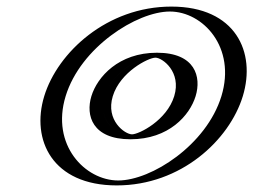

<svg xmlns="http://www.w3.org/2000/svg" viewBox="-20 -548 769 583"><path d="M297.5 -256C278.6 -194.3 316.2 -140.1 380.8 -140.1C445.4 -140.1 515.2 -194.3 534 -256C552.9 -317.8 516.6 -372.9 452 -372.9C387.4 -372.9 316.4 -317.8 297.5 -256ZM139.3 -256C94.9 -111 182.4 15 334.4 15C486.4 15 647.9 -111 692.3 -256C736.6 -401 652.4 -528 500.4 -528C348.4 -528 183.6 -401 139.3 -256ZM282.5 -256C261 -185.6 303.4 -125.1 376.2 -125.1C449.1 -125.1 527.6 -185.8 549 -256C570.5 -326.2 529.6 -387.9 456.6 -387.9C383.6 -387.9 304 -326.3 282.5 -256ZM154.3 -256C112.6 -119.6 195.2 0 339 0C482.7 0 635.5 -119.4 677.3 -256C719 -392.6 639.4 -513 495.8 -513C352.1 -513 196 -392.4 154.3 -256ZM282.5 -256C304 -326.3 383.6 -387.9 456.6 -387.9C529.6 -387.9 570.5 -326.2 549 -256C527.6 -185.8 449.1 -125.1 376.2 -125.1C303.4 -125.1 261 -185.6 282.5 -256ZM154.3 -256C196 -392.4 352.1 -513 495.8 -513C639.4 -513 719 -392.6 677.3 -256C635.5 -119.4 482.7 0 339 0C195.2 0 112.6 -119.6 154.3 -256ZM297.5 -256C316.4 -317.8 387.3 -372.9 452 -372.9C516.6 -372.9 552.9 -317.8 534 -256C515.2 -194.3 445.4 -140.1 380.8 -140.1C316.2 -140.1 278.6 -194.2 297.5 -256ZM139.3 -256C183.6 -401 348.4 -528 500.4 -528C652.4 -528 736.6 -401 692.3 -256C647.9 -111 486.4 15 334.4 15C182.4 15 94.9 -111 139.3 -256ZM257.5 -256C239.6 -197.5 260.1 -125.1 376.2 -125.1C492.5 -125.1 556.2 -197.6 574 -256C591.9 -314.3 573.2 -387.9 456.6 -387.9C340.1 -387.9 275.4 -314.4 257.5 -256ZM179.3 -256C224.6 -404.3 395.4 -513 495.8 -513C596.1 -513 697.7 -404.5 652.3 -256C606.9 -107.6 439.4 0 339 0C238.4 0 133.9 -107.8 179.3 -256ZM322.5 -256C345 -329.7 430.7 -372.9 452 -372.9C473.1 -372.9 531.6 -329.6 509 -256C486.5 -182.4 402.1 -140.1 380.8 -140.1C359.4 -140.1 300 -182.4 322.5 -256ZM114.3 -256C73.6 -122.9 139.1 15 334.4 15C529.8 15 676.6 -122.8 717.3 -256C758 -389.2 695.8 -528 500.4 -528C305.1 -528 155 -389.1 114.3 -256Z"/></svg>

Font: Hussar Outliner
Style: Obl
Weight: 700
Foundry: Cannot Into Space Fonts
Version: Version 0.92